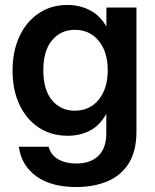

<svg xmlns="http://www.w3.org/2000/svg" viewBox="-20 -546 627 777"><path d="M288.6 210.9Q186.5 210.9 126.5 167Q66.4 123 56.2 47.9H176.8Q185.5 81.1 215.3 98.4Q245.1 115.7 288.6 115.7Q346.2 115.7 378.2 84.5Q410.2 53.2 410.2 -5.9V-84.5H409.7Q384.8 -39.1 344.7 -17.8Q304.7 3.4 253.9 3.4Q186.5 3.4 136.2 -30.3Q85.9 -64 58.3 -123.3Q30.8 -182.6 30.8 -260.3Q30.8 -338.4 58.6 -398.4Q86.4 -458.5 136.7 -492.2Q187 -525.9 252.9 -525.9Q303.2 -525.9 344 -504.6Q384.8 -483.4 410.2 -439H410.6V-515.6H532.2V-13.2Q532.2 66.4 500.5 116Q468.8 165.5 413.6 188.2Q358.4 210.9 288.6 210.9ZM282.7 -98.1Q343.3 -98.1 379.6 -142.8Q416 -187.5 416 -261.7Q416 -335.9 379.6 -380.6Q343.3 -425.3 282.7 -425.3Q225.6 -425.3 190.4 -382.8Q155.3 -340.3 155.3 -261.7Q155.3 -182.6 190.4 -140.4Q225.6 -98.1 282.7 -98.1Z"/></svg>

Font: Inter Display SemiBold
Style: Regular
Weight: 600
Designer: Rasmus Andersson
Foundry: rsms
Version: Version 4.001;git-9221beed3